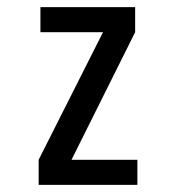

<svg xmlns="http://www.w3.org/2000/svg" viewBox="-20 -520 490 540"><path d="M181.1 -70.6H366.4V0H88.7V-70.6L269.7 -429.4H93.7V-500H360.1V-429.4Z"/></svg>

Font: League Mono Thin Condensed
Style: Regular
Weight: 100
Width: 1
Designer: Tyler Finck
Foundry: The League of Moveable Type / Tyler Finck
Version: Version 2.300;RELEASE